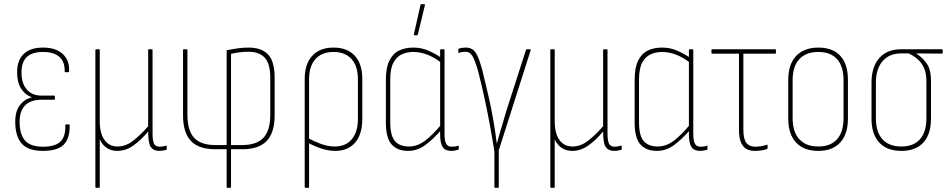

<svg xmlns="http://www.w3.org/2000/svg" viewBox="-20 -715 4546 920"><path d="M185 8Q115 8 84 -27Q53 -62 53 -132Q53 -183 76 -212Q99 -241 132 -248V-249Q100 -261 81 -290.5Q62 -320 62 -369Q62 -426 93.5 -456.5Q125 -487 186 -487Q247 -487 280.5 -456.5Q314 -426 311 -373Q311 -369 308 -369H294Q290 -369 290 -372Q291 -420 264 -443Q237 -466 187 -466Q134 -466 108.5 -442Q83 -418 83 -367Q83 -316 108 -286.5Q133 -257 179 -257H240Q243 -257 243 -254V-241Q243 -237 240 -237H179Q127 -237 100.5 -210.5Q74 -184 74 -131Q74 -71 100 -41.5Q126 -12 186 -12Q244 -12 269.5 -36.5Q295 -61 293 -116Q293 -119 297 -119H311Q314 -119 314 -115Q315 -53 286 -22.5Q257 8 185 8Z M441 185Q437 185 437 181V-475Q437 -479 441 -479H455Q458 -479 458 -475V-134Q458 -76 480.5 -44.5Q503 -13 543 -13Q583 -13 618.5 -41Q654 -69 690 -110V-475Q690 -479 693 -479H707Q711 -479 711 -475V-74Q711 -42 718 -27Q725 -12 745 -12Q753 -12 760.5 -13.5Q768 -15 776 -17Q779 -19 779 -15V-1Q779 2 777 3Q770 5 760.5 6.5Q751 8 743 8Q716 8 703 -10Q690 -28 690 -83V-85Q654 -42 618 -17Q582 8 542 8Q512 8 490.5 -7Q469 -22 458 -48V181Q458 185 455 185Z M1069 185Q1066 185 1066 181V0H1011Q932 0 894.5 -40Q857 -80 857 -163V-475Q857 -479 861 -479H875Q878 -479 878 -475V-165Q878 -90 910 -55Q942 -20 1011 -20H1066V-470Q1066 -475 1069 -475Q1095 -480 1120 -483.5Q1145 -487 1171 -487Q1234 -487 1265 -453.5Q1296 -420 1296 -342V-163Q1296 -80 1258.5 -40Q1221 0 1141 0H1087V181Q1087 185 1083 185ZM1087 -20H1141Q1210 -20 1242.5 -55Q1275 -90 1275 -165V-343Q1275 -410 1248.5 -438.5Q1222 -467 1171 -467Q1146 -467 1124.5 -464Q1103 -461 1087 -457Z M1444 185Q1440 185 1440 181V-337Q1440 -409 1476.5 -448Q1513 -487 1578 -487Q1644 -487 1680 -448Q1716 -409 1716 -337V-146Q1716 -71 1681.5 -31.5Q1647 8 1586 8Q1554 8 1520.5 -3Q1487 -14 1452 -33V-55Q1486 -37 1519 -25Q1552 -13 1585 -13Q1636 -13 1665.5 -47.5Q1695 -82 1695 -146V-335Q1695 -398 1664.5 -432Q1634 -466 1578 -466Q1522 -466 1491.5 -432Q1461 -398 1461 -335V181Q1461 185 1458 185Z M1936 8Q1884 8 1856.5 -23Q1829 -54 1829 -127V-333Q1829 -391 1846 -425Q1863 -459 1892.5 -473Q1922 -487 1960 -487Q2000 -487 2033.5 -472Q2067 -457 2095 -438L2094 -415Q2058 -442 2025 -454Q1992 -466 1961 -466Q1930 -466 1905 -454.5Q1880 -443 1865 -414.5Q1850 -386 1850 -334V-129Q1850 -65 1872.5 -39Q1895 -13 1940 -13Q1980 -13 2017 -41Q2054 -69 2094 -118V-92Q2054 -46 2016.5 -19Q1979 8 1936 8ZM2141 8Q2113 8 2101 -11Q2089 -30 2089 -70V-95V-103V-425V-433V-475Q2089 -479 2093 -479H2107Q2110 -479 2110 -475V-74Q2110 -42 2117.5 -27Q2125 -12 2144 -12Q2152 -12 2160 -13Q2168 -14 2175 -17Q2178 -19 2178 -15V-1Q2178 2 2175 3Q2168 5 2159 6.5Q2150 8 2141 8ZM1965 -546Q1962 -546 1963 -550L1995 -692Q1996 -694 1997 -694.5Q1998 -695 1999 -695H2013Q2017 -695 2016 -690L1982 -549Q1981 -546 1978 -546Z M2352 185Q2349 185 2349 181V12Q2341 -40 2329.5 -104Q2318 -168 2303 -238Q2288 -308 2270 -378Q2256 -425 2244 -446Q2232 -467 2210 -467Q2202 -467 2195 -466Q2188 -465 2180 -462Q2178 -461 2177 -462Q2176 -463 2176 -464V-477Q2176 -481 2179 -482Q2187 -485 2196 -486Q2205 -487 2212 -487Q2230 -487 2243 -479Q2256 -471 2267 -449Q2278 -427 2290 -383Q2304 -324 2315 -278.5Q2326 -233 2335 -188Q2340 -162 2344.5 -135.5Q2349 -109 2353 -82.5Q2357 -56 2360 -29H2361Q2369 -56 2376 -81Q2383 -106 2391 -131.5Q2399 -157 2406 -183L2500 -475Q2502 -479 2504 -479H2519Q2522 -479 2522.5 -478Q2523 -477 2523 -475L2370 5V181Q2370 185 2366 185Z M2621 185Q2617 185 2617 181V-475Q2617 -479 2621 -479H2635Q2638 -479 2638 -475V-134Q2638 -76 2660.5 -44.5Q2683 -13 2723 -13Q2763 -13 2798.5 -41Q2834 -69 2870 -110V-475Q2870 -479 2873 -479H2887Q2891 -479 2891 -475V-74Q2891 -42 2898 -27Q2905 -12 2925 -12Q2933 -12 2940.5 -13.5Q2948 -15 2956 -17Q2959 -19 2959 -15V-1Q2959 2 2957 3Q2950 5 2940.5 6.5Q2931 8 2923 8Q2896 8 2883 -10Q2870 -28 2870 -83V-85Q2834 -42 2798 -17Q2762 8 2722 8Q2692 8 2670.5 -7Q2649 -22 2638 -48V181Q2638 185 2635 185Z M3128 8Q3076 8 3048.5 -23Q3021 -54 3021 -127V-333Q3021 -391 3038 -425Q3055 -459 3084.5 -473Q3114 -487 3152 -487Q3192 -487 3225.5 -472Q3259 -457 3287 -438L3286 -415Q3250 -442 3217 -454Q3184 -466 3153 -466Q3122 -466 3097 -454.5Q3072 -443 3057 -414.5Q3042 -386 3042 -334V-129Q3042 -65 3064.5 -39Q3087 -13 3132 -13Q3172 -13 3209 -41Q3246 -69 3286 -118V-92Q3246 -46 3208.5 -19Q3171 8 3128 8ZM3333 8Q3305 8 3293 -11Q3281 -30 3281 -70V-95V-103V-425V-433V-475Q3281 -479 3285 -479H3299Q3302 -479 3302 -475V-74Q3302 -42 3309.5 -27Q3317 -12 3336 -12Q3344 -12 3352 -13Q3360 -14 3367 -17Q3370 -19 3370 -15V-1Q3370 2 3367 3Q3360 5 3351 6.5Q3342 8 3333 8Z M3597 8Q3571 8 3554.5 -2.5Q3538 -13 3529.5 -35Q3521 -57 3521 -94V-458H3392Q3389 -458 3389 -462V-475Q3389 -479 3392 -479H3695Q3698 -479 3698 -475V-462Q3698 -458 3695 -458H3542V-94Q3542 -48 3556.5 -30Q3571 -12 3598 -12Q3613 -12 3627.5 -14.5Q3642 -17 3653 -21Q3658 -23 3658 -19V-4Q3658 -1 3653 0Q3645 3 3629.5 5.5Q3614 8 3597 8Z M3901 8Q3832 8 3794.5 -32Q3757 -72 3757 -147V-332Q3757 -407 3795 -447Q3833 -487 3901 -487Q3970 -487 4006.5 -447.5Q4043 -408 4043 -332V-147Q4043 -72 4006 -32Q3969 8 3901 8ZM3901 -13Q3960 -13 3991 -48Q4022 -83 4022 -149V-330Q4022 -397 3991 -431.5Q3960 -466 3901 -466Q3842 -466 3810 -431.5Q3778 -397 3778 -330V-149Q3778 -83 3810 -48Q3842 -13 3901 -13Z M4299 8Q4230 8 4193 -32Q4156 -72 4156 -147V-320Q4156 -394 4193 -436.5Q4230 -479 4298 -479H4493Q4497 -479 4497 -475V-462Q4497 -461 4496 -459.5Q4495 -458 4493 -458L4371 -459V-458Q4397 -442 4419 -413Q4441 -384 4441 -326V-147Q4441 -72 4404.5 -32Q4368 8 4299 8ZM4299 -13Q4357 -13 4388 -47.5Q4419 -82 4419 -148V-324Q4419 -366 4406.5 -392Q4394 -418 4374 -434Q4354 -450 4334 -459H4298Q4241 -459 4209 -422Q4177 -385 4177 -317V-148Q4177 -82 4208.5 -47.5Q4240 -13 4299 -13Z"/></svg>

Font: Sofia Sans Condensed Thin
Style: Regular
Weight: 250
Version: Version 4.100